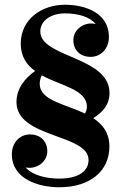

<svg xmlns="http://www.w3.org/2000/svg" viewBox="-20 -780 522 810"><path d="M441.5 -162C441.5 -219.5 413 -255.5 373.5 -281.5C411.5 -306 442 -336 442 -388C442 -541.5 150 -537 150 -647C150 -694 196.5 -723.5 253.5 -723.5C309.5 -723.5 358.5 -709.5 383.5 -678.5C377.5 -680 371 -681 364.5 -681C326 -681 289.5 -651.5 289.5 -610.5C289.5 -565.5 322 -540 361.5 -540C405.5 -540 439.5 -574.5 439.5 -624.5C439.5 -724.5 341.5 -760 253.5 -760C157.5 -760 67.5 -700 67.5 -596C67.5 -541.5 92.5 -506 128 -480.5C89.5 -453 49.5 -410.5 49.5 -349C49.5 -197 353.5 -215.5 353.5 -105.5C353.5 -58.5 312.5 -26.5 230 -26.5C178.5 -26.5 118.5 -39 88 -73.5C93.5 -72.5 99 -72 104.5 -72C143 -72 179.5 -101 179.5 -142C179.5 -187 147 -213 107.5 -213C63.5 -213 30 -179 30 -129C30 -25 142 10 230 10C360 10 441.5 -58 441.5 -162ZM147.5 -426C147.5 -440.5 151.5 -452.5 156.5 -462C238 -417.5 346.5 -402.5 346.5 -330C346.5 -319 343.5 -309.5 338.5 -301C253.5 -341.5 147.5 -356.5 147.5 -426Z"/></svg>

Font: Bodoni* 06
Style: Bold
Weight: 700
Version: Version 2.2